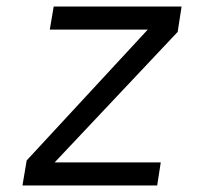

<svg xmlns="http://www.w3.org/2000/svg" viewBox="-20 -570 640 590"><path d="M463 0H49L62 -77L434 -479H133L145 -550H538L526 -472L148 -71H474Z"/></svg>

Font: JetBrains Mono Semi Light
Style: Italic
Weight: 350
Italic angle: -9°
Monospace: yes
Designer: Philipp Nurullin, Konstantin Bulenkov
Foundry: JetBrains
Version: 2.002